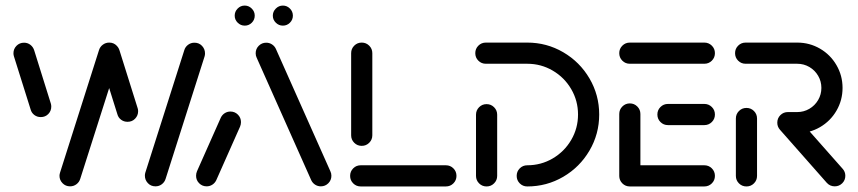

<svg xmlns="http://www.w3.org/2000/svg" viewBox="-20 -672 3094 692"><path d="M502.2 -38.9Q502.2 -44.8 503.7 -49.6L644.1 -490.7Q647.4 -502.6 657.6 -510.4Q667.8 -518.1 680.7 -518.1Q697.4 -518.1 708.1 -506.7Q718.9 -495.2 718.9 -479.6Q718.9 -473.7 717.4 -468.9L577 -27.8Q573.3 -15.6 563.3 -8Q553.3 -0.4 540.4 -0.4Q523.7 -0.4 513 -11.9Q502.2 -23.3 502.2 -38.9ZM90.4 -277.4 30 -469.6Q28.5 -474.4 28.5 -480.4Q28.5 -495.6 39.4 -506.9Q50.4 -518.1 66.7 -518.1Q79.6 -518.1 89.6 -510.4Q99.6 -502.6 103.3 -490.4L163.3 -298.5Q164.8 -293.7 164.8 -287.8Q164.8 -272.2 154.1 -261.1Q143.3 -250 127 -250Q113.7 -250 103.7 -257.6Q93.7 -265.2 90.4 -277.4ZM194.4 -38.5Q194.4 -43.3 196.3 -49.6L336.7 -491.1Q340.4 -503.3 350.6 -510.9Q360.7 -518.5 373.7 -518.5Q390 -518.5 400.7 -507.2Q411.5 -495.9 411.5 -480.4Q411.5 -474.1 410 -469.3L269.3 -27.8Q265.9 -15.9 255.7 -8.1Q245.6 -0.4 232.6 -0.4Q216.3 -0.4 205.4 -11.7Q194.4 -23 194.4 -38.5ZM403 -260.4 337.4 -469.6Q335.9 -474.4 335.9 -480.4Q335.9 -495.6 346.9 -506.9Q357.8 -518.1 373.7 -518.1Q387 -518.1 397 -510.4Q407 -502.6 410.7 -490.4L476.3 -281.5Q477.8 -277 477.8 -271.1Q477.8 -255.6 467 -244.3Q456.3 -233 439.6 -233Q426.3 -233 416.3 -240.6Q406.3 -248.1 403 -260.4Z M724.8 -0.4Q708.9 -0.4 697.8 -11.5Q686.7 -22.6 686.7 -38.5Q686.7 -47 690 -54.8L775.9 -248.1Q780.7 -258.1 790 -264.1Q799.3 -270 810.4 -270Q826.3 -270 837.4 -258.9Q848.5 -247.8 848.5 -231.9Q848.5 -223.3 845.2 -215.6L759.3 -22.2Q754.4 -12.2 745.2 -6.3Q735.9 -0.4 724.8 -0.4ZM1174.4 -38.5Q1174.4 -22.6 1163.3 -11.5Q1152.2 -0.4 1136.3 -0.4Q1125.2 -0.4 1115.9 -6.3Q1106.7 -12.2 1101.9 -22.2L905.2 -463.7Q901.5 -471.1 901.5 -480Q901.5 -495.9 912.6 -507Q923.7 -518.1 939.6 -518.1Q950.7 -518.1 960 -512.2Q969.3 -506.3 974.1 -496.3L1170.7 -54.8Q1174.4 -47.4 1174.4 -38.5ZM963.3 -615.6Q963.3 -630.4 974.1 -641.1Q984.8 -651.9 999.6 -651.9Q1014.4 -651.9 1025 -641.1Q1035.6 -630.4 1035.6 -615.6Q1035.6 -600.7 1025 -590.2Q1014.4 -579.6 999.6 -579.6Q984.8 -579.6 974.1 -590.2Q963.3 -600.7 963.3 -615.6ZM825.9 -615.6Q825.9 -630.4 836.5 -641.1Q847 -651.9 861.9 -651.9Q876.7 -651.9 887.4 -641.1Q898.1 -630.4 898.1 -615.6Q898.1 -600.7 887.6 -590.2Q877 -579.6 862.2 -579.6Q847.4 -579.6 836.7 -590.2Q825.9 -600.7 825.9 -615.6Z M1625.2 -38.1Q1625.2 -22.2 1614.1 -11.1Q1603 0 1587 0H1280Q1264.1 0 1253 -11.1Q1241.9 -22.2 1241.9 -38.1Q1241.9 -54.1 1253 -65.2Q1264.1 -76.3 1280 -76.3H1587Q1603 -76.3 1614.1 -65.2Q1625.2 -54.1 1625.2 -38.1ZM1283.7 -146.3Q1267.8 -146.3 1256.7 -157.4Q1245.6 -168.5 1245.6 -184.4V-480.4Q1245.6 -496.3 1256.7 -507.4Q1267.8 -518.5 1283.7 -518.5Q1299.6 -518.5 1310.7 -507.4Q1321.9 -496.3 1321.9 -480.4V-184.4Q1321.9 -168.5 1310.7 -157.4Q1299.6 -146.3 1283.7 -146.3Z M1733.7 -296.7Q1749.6 -296.7 1760.7 -285.6Q1771.9 -274.4 1771.9 -258.5V-38.1Q1771.9 -22.2 1760.7 -11.1Q1749.6 0 1733.7 0Q1717.8 0 1706.7 -11.1Q1695.6 -22.2 1695.6 -38.1V-258.5Q1695.6 -274.4 1706.7 -285.6Q1717.8 -296.7 1733.7 -296.7ZM1842.2 -38.1Q1842.2 -54.1 1853.3 -65.2Q1864.4 -76.3 1880.4 -76.3Q1930 -76.3 1972 -100.9Q2014.1 -125.6 2038.7 -167.6Q2063.3 -209.6 2063.3 -259.3Q2063.3 -308.9 2038.7 -350.9Q2014.1 -393 1972 -417.6Q1930 -442.2 1880.4 -442.2H1731.1Q1715.2 -442.2 1704.1 -453.3Q1693 -464.4 1693 -480.4Q1693 -496.3 1704.1 -507.4Q1715.2 -518.5 1731.1 -518.5H1880.4Q1950.4 -518.5 2010 -483.7Q2069.6 -448.9 2104.6 -389.3Q2139.6 -329.6 2139.6 -259.3Q2139.6 -188.9 2104.6 -129.3Q2069.6 -69.6 2010 -34.8Q1950.4 0 1880.4 0Q1864.4 0 1853.3 -11.1Q1842.2 -22.2 1842.2 -38.1Z M2211.9 -36.3V-261.1Q2211.9 -277 2223 -288.1Q2234.1 -299.3 2250 -299.3Q2265.9 -299.3 2277 -288.1Q2288.1 -277 2288.1 -261.1V-36.3ZM2556.7 -38.1Q2556.7 -22.2 2545.6 -11.1Q2534.4 0 2518.5 0H2250Q2234.1 0 2223 -11.1Q2211.9 -22.2 2211.9 -38.1Q2211.9 -54.1 2223 -65.2Q2234.1 -76.3 2250 -76.3H2518.5Q2534.4 -76.3 2545.6 -65.2Q2556.7 -54.1 2556.7 -38.1ZM2349.3 -259.3Q2349.3 -275.2 2360.4 -286.3Q2371.5 -297.4 2387.4 -297.4H2518.5Q2534.4 -297.4 2545.6 -286.3Q2556.7 -275.2 2556.7 -259.3Q2556.7 -243.3 2545.6 -232.2Q2534.4 -221.1 2518.5 -221.1H2387.4Q2371.5 -221.1 2360.4 -232.2Q2349.3 -243.3 2349.3 -259.3ZM2211.9 -480.4Q2211.9 -496.3 2223 -507.4Q2234.1 -518.5 2250 -518.5H2518.5Q2534.4 -518.5 2545.6 -507.4Q2556.7 -496.3 2556.7 -480.4Q2556.7 -464.4 2545.6 -453.3Q2534.4 -442.2 2518.5 -442.2H2250Q2234.1 -442.2 2223 -453.3Q2211.9 -464.4 2211.9 -480.4Z M2670.4 0Q2654.4 0 2643.3 -11.1Q2632.2 -22.2 2632.2 -38.1V-244.8Q2632.2 -260.7 2643.3 -271.9Q2654.4 -283 2670.4 -283Q2686.3 -283 2697.4 -271.9Q2708.5 -260.7 2708.5 -244.8V-38.1Q2708.5 -22.2 2697.4 -11.1Q2686.3 0 2670.4 0ZM3026.7 -38.5Q3026.7 -22.6 3015.6 -11.5Q3004.4 -0.4 2988.5 -0.4Q2971.5 -0.4 2960 -13L2791.1 -204.4Q2781.5 -215.2 2781.5 -229.6Q2781.5 -245.6 2792.6 -256.7Q2803.7 -267.8 2819.6 -267.8Q2837 -267.8 2848.1 -254.8L3017 -63.7Q3026.7 -53 3026.7 -38.5ZM2781.5 -230Q2781.5 -245.9 2792.6 -257Q2803.7 -268.1 2819.6 -268.1H2853.3Q2877 -268.1 2897 -279.8Q2917 -291.5 2928.7 -311.5Q2940.4 -331.5 2940.4 -355.2Q2940.4 -378.9 2928.7 -398.9Q2917 -418.9 2897 -430.6Q2877 -442.2 2853.3 -442.2H2667.4Q2651.5 -442.2 2640.4 -453.3Q2629.3 -464.4 2629.3 -480.4Q2629.3 -496.3 2640.4 -507.4Q2651.5 -518.5 2667.4 -518.5H2853.3Q2897.8 -518.5 2935.4 -496.7Q2973 -474.8 2994.8 -437.2Q3016.7 -399.6 3016.7 -355.2Q3016.7 -310.7 2994.8 -273.1Q2973 -235.6 2935.4 -213.7Q2897.8 -191.9 2853.3 -191.9H2819.6Q2803.7 -191.9 2792.6 -203Q2781.5 -214.1 2781.5 -230Z"/></svg>

Font: 26F Galaxy Sans
Style: Bold
Weight: 700
Designer: C₂₉H₂₅N₃O₅
Version: Version 1.100